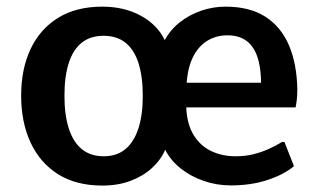

<svg xmlns="http://www.w3.org/2000/svg" viewBox="-20 -559 978 589"><path d="M293.9 10.3Q213.9 10.3 158.4 -24.4Q103 -59.1 74 -121.3Q44.9 -183.6 44.9 -265.6Q44.9 -347.7 74 -408.9Q103 -470.2 158.4 -504.4Q213.9 -538.6 293.9 -538.6Q361.3 -538.6 412.1 -510.7Q462.9 -482.9 485.4 -436Q503.4 -468.8 532.7 -491.5Q562 -514.2 597.9 -526.4Q633.8 -538.6 671.9 -538.6Q746.1 -538.6 794.2 -507.6Q842.3 -476.6 866.5 -419.9Q890.6 -363.3 892.1 -285.2Q892.1 -263.7 890.1 -249.5Q888.2 -235.4 886.7 -229.5H551.3Q553.7 -177.2 574.5 -144Q595.2 -110.8 628.7 -95.2Q662.1 -79.6 702.1 -79.6Q731 -79.6 755.6 -85.4Q780.3 -91.3 802.7 -101.3Q825.2 -111.3 845.2 -123.5H852.5L881.8 -49.3Q851.1 -23.4 800.5 -6.8Q750 9.8 688 9.8Q644.5 9.8 604.5 -4.2Q564.5 -18.1 533.7 -42.7Q502.9 -67.4 486.8 -99.6Q473.1 -67.9 445.6 -43Q418 -18.1 379.6 -3.9Q341.3 10.3 293.9 10.3ZM297.9 -79.6Q338.4 -79.6 364.7 -101.6Q391.1 -123.5 404.5 -164.8Q418 -206.1 418 -265.1Q418 -324.2 404.8 -365.5Q391.6 -406.7 365 -428Q338.4 -449.2 297.9 -449.2Q257.3 -449.2 230.7 -428Q204.1 -406.7 190.9 -365.5Q177.7 -324.2 177.7 -265.1Q177.7 -206.1 191.2 -164.6Q204.6 -123 231.2 -101.3Q257.8 -79.6 297.9 -79.6ZM552.7 -305.2H780.8Q780.3 -377.9 754.9 -414.3Q729.5 -450.7 678.2 -450.7Q643.6 -450.7 616.5 -434.3Q589.4 -418 572.8 -385.5Q556.2 -353 552.7 -305.2Z"/></svg>

Font: Comme SemiBold
Style: Regular
Weight: 600
Version: Version 1.000;gftools[0.9.27]